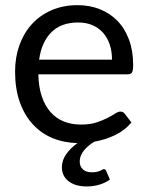

<svg xmlns="http://www.w3.org/2000/svg" viewBox="-20 -534 564 726"><path d="M372.5 105.5Q376 105.5 378.2 107.5Q380.5 109.5 381.5 112L395.5 145Q380.5 156.5 357.2 163.8Q334 171 308.5 171Q264.5 171 239.2 151.2Q214 131.5 214 98.5Q214 72 230.5 48.8Q247 25.5 273 7Q221.5 6 178.2 -12Q135 -30 103.5 -64.5Q72 -99 54.5 -149Q37 -199 37 -263.5Q37 -316.5 53.2 -362.5Q69.5 -408.5 100 -442.2Q130.5 -476 174.5 -495.2Q218.5 -514.5 273.5 -514.5Q319 -514.5 357.5 -499.2Q396 -484 424 -455.2Q452 -426.5 467.8 -384.2Q483.5 -342 483.5 -288Q483.5 -267 479 -260Q474.5 -253 462 -253H125Q126 -205 138 -169.5Q150 -134 171 -110.2Q192 -86.5 221 -74.8Q250 -63 286 -63Q319.5 -63 343.8 -70.8Q368 -78.5 385.5 -87.5Q403 -96.5 414.8 -104.2Q426.5 -112 435 -112Q446 -112 452 -103.5L477 -71Q452 -41 415.2 -23.2Q378.5 -5.5 337.5 1.5Q327.5 7 317.8 14.8Q308 22.5 299.8 32Q291.5 41.5 286.5 53Q281.5 64.5 281.5 77Q281.5 96 293.8 106.8Q306 117.5 327 117.5Q338.5 117.5 346 115.8Q353.5 114 358.5 111.8Q363.5 109.5 366.8 107.5Q370 105.5 372.5 105.5ZM275.5 -449Q211 -449 174 -411.8Q137 -374.5 128 -308.5H403.5Q403.5 -339.5 395 -365.2Q386.5 -391 370 -409.8Q353.5 -428.5 329.8 -438.8Q306 -449 275.5 -449Z"/></svg>

Font: Lato TR
Style: Regular
Weight: 400
Designer: Lukasz Dziedzic
Foundry: tyPoland Lukasz Dziedzic
Version: Version 1.104 2013